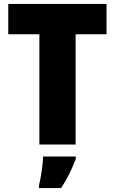

<svg xmlns="http://www.w3.org/2000/svg" viewBox="-20 -827 583 975"><path d="M364 -93V-653H521V-807H22V-653H180V-93ZM365 -21V-32H199C198 7 188 75 178 114V128H290C324 77 345 33 365 -21Z"/></svg>

Font: Noto Sans Kannada UI SemiCondensed Black
Style: Regular
Weight: 900
Width: 4
Designer: Jelle Bosma - Monotype Design Team
Foundry: Monotype Imaging Inc.
Version: Version 2.005